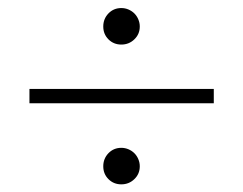

<svg xmlns="http://www.w3.org/2000/svg" viewBox="-20 -580 620 489"><path d="M55 -353.5H524.5V-317H55ZM243 -512.5Q243 -532 256.2 -545.8Q269.5 -559.5 289 -559.5Q298.5 -559.5 307.2 -555.8Q316 -552 322.2 -545.8Q328.5 -539.5 332.2 -530.8Q336 -522 336 -512.5Q336 -493 322.2 -479.8Q308.5 -466.5 289 -466.5Q269.5 -466.5 256.2 -479.8Q243 -493 243 -512.5ZM243 -156.5Q243 -176 256.2 -189.8Q269.5 -203.5 289 -203.5Q298.5 -203.5 307.2 -199.8Q316 -196 322.2 -189.8Q328.5 -183.5 332.2 -174.8Q336 -166 336 -156.5Q336 -137 322.2 -123.8Q308.5 -110.5 289 -110.5Q269.5 -110.5 256.2 -123.8Q243 -137 243 -156.5Z"/></svg>

Font: Lato 2
Style: Regular
Weight: 300
Designer: Lukasz Dziedzic with Adam Twardoch and Botio Nikoltchev
Foundry: tyPoland Lukasz Dziedzic
Version: Version 2.015; 2015-08-06; http://www.latofonts.com/